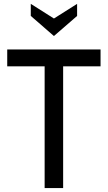

<svg xmlns="http://www.w3.org/2000/svg" viewBox="-20 -950 544 970"><path d="M205.5 0V-615H16.5V-700H488V-615H299V0ZM252.5 -768 135.5 -869.5V-930.5L252.5 -856.5L369.5 -930.5V-869.5Z"/></svg>

Font: Cabin
Style: Regular
Weight: 400
Width: 4
Designer: Pablo Impallari
Foundry: Pablo Impallari. http://www.impallari.com Igino Marini. http://www.ikern.com
Version: Version 3.001